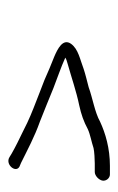

<svg xmlns="http://www.w3.org/2000/svg" viewBox="70 -424 288 469"><g transform="rotate(90 214.5 -189.0)"><path d="M405.6 -313H384.6C341.6 -313 304.8 -302 276.8 -289C253.7 -276 219.9 -271 192.3 -261C180.9 -258 160.1 -253 148.4 -249C125 -240 99.4 -236 86.5 -218C72.4 -198 99.3 -185 118 -177C138.8 -169 154.7 -162 175.2 -153L206.3 -141C231.7 -131 256.3 -122 279.6 -111L301.8 -100C320.4 -91 337.1 -83 354.6 -73L362.8 -68C380.9 -56 403.1 -83 386.6 -92L377.2 -96C344.7 -112 313.4 -129 276.5 -142C249.2 -153 221 -164 194.7 -175C169.3 -185 144.6 -193 120.3 -204C124.8 -207 129.9 -208 136.3 -210C168.7 -219 202.6 -231 236.7 -238C259.5 -243 276.4 -249 295 -259C308 -265 326.4 -268 341.2 -273C349.6 -275 369.7 -276 378.7 -276H399.7C408.7 -276 419.3 -286 420.7 -295C422.1 -304 414.6 -313 405.6 -313Z"/></g></svg>

Font: CiSf OpenHand
Style: SquObl
Weight: 400
Foundry: Cannot Into Space Fonts
Version: Version 0.7892